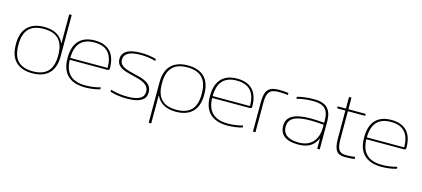

<svg xmlns="http://www.w3.org/2000/svg" viewBox="-67 -1292 4565 2075"><g transform="rotate(15 2215.5 -255.0)"><path d="M32 -256V-244C32 -85 115 9 282 9C450 9 533 -85 533 -244V-710H505V-388H502C464 -469 391 -509 282 -509C115 -509 32 -415 32 -256ZM60 -246V-254C60 -406 128 -487 282 -487C437 -487 505 -406 505 -254V-246C505 -94 437 -13 282 -13C128 -13 60 -94 60 -246Z M1081 -259C1081 -422 1002 -509 847 -509C688 -509 610 -415 610 -256V-244C610 -85 696 9 871 9C928 9 991 1 1039 -14V-36C984 -20 923 -13 871 -13C715 -13 641 -91 638 -237H1056C1077 -237 1081 -245 1081 -259ZM638 -258C639 -407 706 -487 847 -487C992 -487 1055 -408 1056 -258Z M1342 -248C1434 -226 1525 -204 1525 -116C1525 -47 1464 -13 1341 -13C1283 -13 1215 -21 1153 -40V-18C1207 0 1277 9 1341 9C1483 9 1553 -32 1553 -116C1553 -224 1448 -247 1350 -270C1264 -290 1182 -310 1182 -384C1182 -453 1243 -487 1366 -487C1418 -487 1479 -480 1534 -464V-486C1486 -501 1423 -509 1366 -509C1224 -509 1154 -468 1154 -384C1154 -292 1248 -270 1342 -248Z M2139 -244V-256C2139 -415 2056 -509 1889 -509C1721 -509 1638 -415 1638 -256V200H1666V-112H1669C1707 -31 1780 9 1889 9C2056 9 2139 -85 2139 -244ZM1666 -246V-254C1666 -406 1734 -487 1889 -487C2043 -487 2111 -406 2111 -254V-246C2111 -94 2043 -13 1889 -13C1734 -13 1666 -94 1666 -246Z M2674 -259C2674 -422 2595 -509 2440 -509C2281 -509 2203 -415 2203 -256V-244C2203 -85 2289 9 2464 9C2521 9 2584 1 2632 -14V-36C2577 -20 2516 -13 2464 -13C2308 -13 2234 -91 2231 -237H2649C2670 -237 2674 -245 2674 -259ZM2231 -258C2232 -407 2299 -487 2440 -487C2585 -487 2648 -408 2649 -258Z M2916 -486C2939 -486 2980 -484 3013 -479V-502C2978 -507 2942 -509 2905 -509C2795 -509 2751 -464 2751 -334V0H2779V-334C2779 -461 2823 -486 2916 -486Z M3300 -509C3236 -509 3166 -501 3112 -486V-464C3171 -480 3238 -487 3294 -487C3412 -487 3470 -447 3470 -313V-291C3400 -297 3351 -299 3323 -299C3128 -299 3050 -247 3050 -144C3050 -49 3115 9 3254 9C3365 9 3428 -28 3468 -114H3470V0H3498V-310C3498 -454 3432 -509 3300 -509ZM3078 -142C3078 -238 3155 -277 3323 -277C3358 -277 3416 -274 3470 -269V-245C3470 -91 3389 -13 3257 -13C3129 -13 3078 -68 3078 -142Z M3792 -14C3719 -14 3685 -39 3685 -166V-478H3879V-500H3685V-630H3657V-500H3565V-478H3657V-166C3657 -36 3692 9 3781 9C3818 9 3854 7 3889 2V-21C3856 -16 3815 -14 3792 -14Z M4399 -259C4399 -422 4320 -509 4165 -509C4006 -509 3928 -415 3928 -256V-244C3928 -85 4014 9 4189 9C4246 9 4309 1 4357 -14V-36C4302 -20 4241 -13 4189 -13C4033 -13 3959 -91 3956 -237H4374C4395 -237 4399 -245 4399 -259ZM3956 -258C3957 -407 4024 -487 4165 -487C4310 -487 4373 -408 4374 -258Z"/></g></svg>

Font: LT Wave Thin
Style: Regular
Weight: 100
Designer: Daniel Lyons
Version: Version 2.5 (Glyphs App)